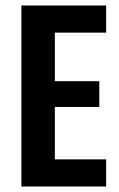

<svg xmlns="http://www.w3.org/2000/svg" viewBox="-20 -680 435 700"><path d="M58 0V-660H180V0ZM131 0V-99H367V0ZM131 -290V-384H342V-290ZM131 -561V-660H367V-561Z"/></svg>

Font: Bricolage Grotesque Condensed SemiBold
Style: Regular
Weight: 600
Width: 3
Designer: Mathieu Triay
Foundry: Atelier Triay
Version: Version 1.000;gftools[0.9.30]